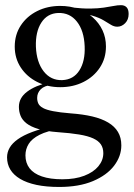

<svg xmlns="http://www.w3.org/2000/svg" viewBox="-20 -488 530 762"><path d="M215 254Q163.5 254 124.8 245.8Q86 237.5 60 222Q34 206.5 21 185Q8 163.5 8 136.5Q8 116.5 18.2 98.5Q28.5 80.5 50.5 64.8Q72.5 49 107.8 35.8Q143 22.5 193 12H221V23Q167.5 31.5 137 47Q106.5 62.5 93.8 83.2Q81 104 81 128.5Q81 158.5 97.2 179.8Q113.5 201 146.2 212.2Q179 223.5 227.5 223.5Q278 223.5 314.5 209.5Q351 195.5 370.5 171.8Q390 148 390 120Q390 99.5 380.5 85.2Q371 71 349.8 61.2Q328.5 51.5 294 45.8Q259.5 40 209 36.5Q162.5 33 132.5 24Q102.5 15 85.5 1.8Q68.5 -11.5 61.8 -28.2Q55 -45 55 -64Q55 -99.5 87.5 -124Q120 -148.5 175 -161L186 -151Q156 -148 141.8 -133.8Q127.5 -119.5 127.5 -99.5Q127.5 -87 132.2 -77Q137 -67 150.5 -59.5Q164 -52 190.8 -46.8Q217.5 -41.5 261.5 -38Q309.5 -34.5 346.5 -25.8Q383.5 -17 409.2 -1.8Q435 13.5 448.2 35.8Q461.5 58 461.5 89Q461.5 132 432.8 169.8Q404 207.5 348.8 230.8Q293.5 254 215 254ZM219 -142Q168.5 -142 127.5 -162.8Q86.5 -183.5 62.5 -220Q38.5 -256.5 38.5 -303Q38.5 -350.5 62.5 -387Q86.5 -423.5 127.5 -444Q168.5 -464.5 219 -464.5Q257.5 -464.5 290.5 -452.8Q323.5 -441 348.2 -419Q373 -397 386.8 -367.8Q400.5 -338.5 400.5 -303.5Q400.5 -256.5 376.5 -220Q352.5 -183.5 311.5 -162.8Q270.5 -142 219 -142ZM227 -170Q272 -172 295.2 -208.8Q318.5 -245.5 316 -304.5Q313.5 -366.5 285.2 -402.2Q257 -438 211 -436.5Q168 -435 144.2 -398.5Q120.5 -362 122.5 -302.5Q125 -241.5 153.2 -205Q181.5 -168.5 227 -170ZM281.5 -434.5 264 -458.5Q307.5 -453.5 338.8 -454Q370 -454.5 392 -457.8Q414 -461 430.2 -464.2Q446.5 -467.5 460 -467.5Q474.5 -467.5 482.5 -459Q490.5 -450.5 490.5 -432.5Q490.5 -410 476.8 -396Q463 -382 445.5 -382Q432.5 -382 420 -389.8Q407.5 -397.5 390.8 -407.5Q374 -417.5 347.8 -425.5Q321.5 -433.5 281.5 -434.5Z"/></svg>

Font: Newsreader 36pt
Style: Regular
Weight: 400
Designer: Hugues Gentile
Foundry: Production Type
Version: Version 1.003